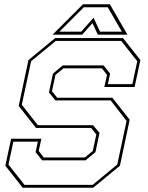

<svg xmlns="http://www.w3.org/2000/svg" viewBox="-20 -878 691 898"><path d="M86 0 5 -103 32 -229H173.5L161 -172L185 -141.5H377L414 -172L430.5 -249L406.5 -279.5H148.5L67.5 -382.5L113 -597L238 -700H555.5L636.5 -597L609.5 -471H468L480.5 -528L456.5 -558.5H277L239.5 -528L223 -451.5L247.5 -421H505.5L586.5 -318L541 -103L416 0ZM94.5 -13.5H413.5L528.5 -108.5L572 -312.5L497.5 -408.5H239L209 -445.5L227.5 -533.5L273.5 -572H464.5L495 -533.5L484.5 -484.5H599L622 -591.5L547 -686.5H240.5L125.5 -591.5L82 -388L157 -292.5H415L445.5 -256.5L426.5 -166.5L380 -128H177L146.5 -166.5L157 -215.5H42.5L19.5 -108.5ZM368 -858H494L576 -716H437.5L412.5 -770L364.5 -716H226ZM372 -844 258 -730H360L417.5 -795L448 -730H550L484 -844Z"/></svg>

Font: Tourney Thin
Style: Italic
Weight: 100
Italic angle: -12°
Designer: Tyler Finck
Foundry: Etcetera Type Co
Version: Version 1.015